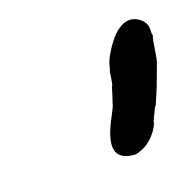

<svg xmlns="http://www.w3.org/2000/svg" viewBox="-49 -702 329 322"><g transform="rotate(-15 115.5 -540.5)"><path d="M134 -515C127 -496 91 -430 148 -430H151C174 -436 188 -455 194 -471V-472C194 -474 195 -476 197 -483C200 -489 201 -495 204 -500L205 -501L210 -516C212 -523 215 -531 217 -539L226 -572C228 -585 228 -604 230 -614L231 -616L230 -617C228 -625 232 -635 218 -645C190 -664 167 -631 156 -609C152 -601 148 -593 147 -582L145 -574C145 -571 145 -566 144 -557L143 -551L142 -550L141 -545C140 -539 138 -532 136 -523C136 -521 135 -519 134 -515Z"/></g></svg>

Font: Scribbler
Style: ExBdIta
Weight: 800
Designer: Mew Too
Foundry: Cannot Into Space Fonts
Version: Version 1.001